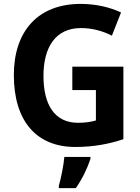

<svg xmlns="http://www.w3.org/2000/svg" viewBox="-20 -744 716 985"><path d="M351 -402V-282H472V-126C449 -119 415 -114 381 -114C260 -114 203 -206 203 -355C203 -503 266 -600 395 -600C454 -600 507 -585 554 -561L601 -680C546 -706 474 -724 394 -724C173 -724 51 -582 51 -359C51 -123 167 10 366 10C458 10 540 -5 613 -30V-402ZM444 71V61H310C307 101 293 171 282 208V221H369C402 174 428 120 444 71Z"/></svg>

Font: Noto Sans Khmer SemiCondensed
Style: Bold
Weight: 700
Width: 4
Designer: Danh Hong and the Monotype Design Team
Foundry: Monotype Imaging Inc.
Version: Version 2.004